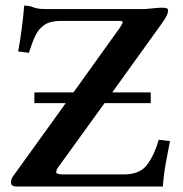

<svg xmlns="http://www.w3.org/2000/svg" viewBox="-20 -678 664 698"><path d="M572 0H39Q20 0 20 -15Q20 -27 28 -38L219 -303H105V-342H247L417 -579Q422 -587 425.5 -594.5Q429 -602 415 -602H200Q163 -602 141.5 -587.5Q120 -573 108 -547Q96 -521 85 -486L46 -491Q52 -522 58.5 -570Q65 -618 68 -658Q87 -657 95.5 -653.5Q104 -650 115 -647.5Q126 -645 149 -645H506Q529 -647 544 -648.5Q559 -650 569 -650Q583 -650 587 -647.5Q591 -645 591 -640Q591 -632 586.5 -622Q582 -612 567 -591L388 -342H528V-303H360L193 -72Q183 -58 184.5 -51Q186 -44 209 -44H432Q489 -44 515.5 -80Q542 -116 557 -170L598 -165Q590 -126 582.5 -84Q575 -42 572 0Z"/></svg>

Font: Libertinus Serif SemiBold
Style: Regular
Weight: 600
Designer: Philipp H. Poll, Khaled Hosny
Foundry: Caleb Maclennan
Version: Version 7.051;RELEASE